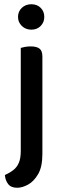

<svg xmlns="http://www.w3.org/2000/svg" viewBox="-20 -691 294 906"><path d="M3 135Q27 124 43.5 111Q60 98 69 77Q78 56 78 21V-285H180V36Q180 96 160 130.5Q140 165 112.5 180Q85 195 61 195Q32 195 18.5 177.5Q5 160 3 135ZM65 -611Q65 -637 83 -654Q101 -671 128 -671Q155 -671 172 -654Q189 -637 189 -611Q189 -586 172 -568.5Q155 -551 128 -551Q101 -551 83 -568.5Q65 -586 65 -611ZM180 -204 78 -213V-465Q84 -467 97 -469.5Q110 -472 125 -472Q153 -472 166.5 -461.5Q180 -451 180 -425Z"/></svg>

Font: Baloo Bhaijaan 2 Medium
Style: Regular
Weight: 500
Designer: Sanskriti Dholi, Noopur Datye and Ek Type
Foundry: Ek Type
Version: Version 1.701